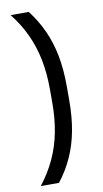

<svg xmlns="http://www.w3.org/2000/svg" viewBox="-90 -718 472 881"><g transform="rotate(-10 146.0 -278.0)"><path d="M144.5 -308Q144.5 -382.5 132 -446.2Q119.5 -510 93.2 -566.8Q67 -623.5 26 -675.5H110.5Q148.5 -626 173.5 -570.8Q198.5 -515.5 210.8 -451.5Q223 -387.5 223 -310V-244.5Q223 -167 211 -102.8Q199 -38.5 174.2 16.5Q149.5 71.5 111 121H26Q67 68.5 93.2 12Q119.5 -44.5 132 -108.5Q144.5 -172.5 144.5 -247Z"/></g></svg>

Font: Anek Odia Medium
Style: Regular
Weight: 400
Version: Version 1.003